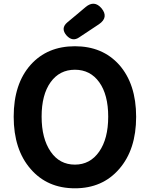

<svg xmlns="http://www.w3.org/2000/svg" viewBox="-20 -1004 810 1038"><path d="M385 14Q236 14 146 -90Q54 -195 54 -373Q54 -551 146 -654Q236 -754 385 -754Q534 -754 624 -654Q716 -550 716 -372.5Q716 -195 624 -90Q534 14 385 14ZM385 -114Q467 -114 516 -184Q565 -254 565 -373Q565 -492 516.5 -559.5Q468 -627 385 -627Q302 -627 253.5 -559.5Q205 -492 205 -373.5Q205 -255 254 -184Q302 -114 385 -114ZM340 -812Q306 -851 344 -883L398 -928L443 -966Q490 -1005 529 -959Q569 -910 515 -873L408 -802Q372 -777 340 -812Z"/></svg>

Font: GenSenRounded JP B
Style: Regular
Weight: 700
Version: Version 1.501;PS 1;hotconv 16.6.51;makeotf.lib2.5.65220